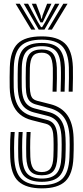

<svg xmlns="http://www.w3.org/2000/svg" viewBox="-20 -1004 448 1032"><path d="M204.8 8.5Q121.2 8.5 79.8 -28.6Q38.2 -65.8 35 -158Q34.2 -178.2 34.1 -203.4Q34 -228.5 34.9 -252.8Q35.8 -277 37.5 -294.5H59Q57.5 -277 56.5 -255.5Q55.5 -234 55.6 -209.5Q55.8 -185 56.5 -158.5Q59.5 -77 94.8 -43.1Q130 -9.2 204.8 -9.2Q280.5 -9.2 315.4 -43.6Q350.2 -78 353.2 -158.8Q354 -177.2 354.2 -193Q354.5 -208.8 354.6 -225.5Q354.8 -242.2 354 -263.8Q351.5 -334 324.5 -371.8Q297.5 -409.5 246.2 -423L173 -442.5Q155.8 -447 143.9 -456.9Q132 -466.8 125.8 -485.6Q119.5 -504.5 118.8 -535.8Q118 -559 118.2 -586Q118.5 -613 119 -641Q120.5 -693.8 140.5 -716Q160.5 -738.2 204.5 -738.2Q245.8 -738.2 264.5 -715.9Q283.2 -693.5 285.5 -640Q286.2 -618.8 285.8 -582.6Q285.2 -546.5 284.2 -511.2H262.5Q263.8 -546.5 264.1 -583Q264.5 -619.5 264 -638.5Q262.2 -686.2 247.8 -703.5Q233.2 -720.8 204.5 -720.8Q170.5 -720.8 156.1 -701.9Q141.8 -683 140.5 -639Q140 -609.2 139.9 -583Q139.8 -556.8 140.2 -536.5Q141 -510.8 145.1 -495.8Q149.2 -480.8 157.5 -473.2Q165.8 -465.8 178.5 -462.5L251.2 -444Q311.2 -428.8 342 -385Q372.8 -341.2 375.5 -264.8Q376.2 -246.5 376.2 -230.1Q376.2 -213.8 376 -196.4Q375.8 -179 374.8 -157.8Q371.2 -67.8 331 -29.6Q290.8 8.5 204.8 8.5ZM204.8 -26.8Q141.5 -26.8 111.2 -56.5Q81 -86.2 78.2 -159.5Q77.5 -182 77.5 -206.9Q77.5 -231.8 78.2 -254.8Q79 -277.8 80.2 -294.5H101.8Q100.5 -277.2 99.6 -256.5Q98.8 -235.8 98.9 -211.5Q99 -187.2 99.8 -159.2Q102 -97 126.6 -70.6Q151.2 -44.2 204.8 -44.2Q258.8 -44.2 283.2 -71Q307.8 -97.8 310 -159.5Q311 -180.2 311.2 -195.9Q311.5 -211.5 311.5 -227Q311.5 -242.5 310.8 -262Q309.5 -299 300.9 -323.1Q292.2 -347.2 276.1 -361.1Q260 -375 236.2 -381L162 -399.8Q135.5 -406.8 116.5 -422Q97.5 -437.2 87.1 -464.8Q76.8 -492.2 75.5 -534.5Q75 -551 75 -569.5Q75 -588 75.1 -606.8Q75.2 -625.5 75.8 -642Q78 -714.5 108.9 -743.9Q139.8 -773.2 204.5 -773.2Q268.5 -773.2 297.2 -742.8Q326 -712.2 328.8 -641.2Q329.5 -620 329 -582.9Q328.5 -545.8 327.2 -511.2H305.8Q307 -543.5 307.5 -580.6Q308 -617.8 307 -641.2Q304.8 -703 281 -729.4Q257.2 -755.8 204.5 -755.8Q151.8 -755.8 125.5 -731Q99.2 -706.2 97.2 -641.8Q96.8 -613.8 96.6 -586.5Q96.5 -559.2 97 -535Q98 -498.8 106.1 -475.5Q114.2 -452.2 129.6 -439.4Q145 -426.5 167.5 -420.8L241.2 -402Q285.5 -391 307.9 -357.9Q330.2 -324.8 332.2 -263Q333 -245 333.1 -229.9Q333.2 -214.8 332.9 -198.2Q332.5 -181.8 331.8 -159.5Q329 -89.2 300 -58Q271 -26.8 204.8 -26.8ZM204.8 -61.8Q162.5 -61.8 142.9 -84.2Q123.2 -106.8 121.2 -161Q120.8 -185.2 120.6 -208.6Q120.5 -232 121.2 -253.6Q122 -275.2 123 -294.5H144.5Q143.2 -272.5 142.6 -251.9Q142 -231.2 142.1 -209.2Q142.2 -187.2 143 -161.5Q144.5 -119.8 157.8 -99.5Q171 -79.2 204.8 -79.2Q236.8 -79.2 251.1 -98.4Q265.5 -117.5 267 -162.2Q267.8 -184 268 -199.4Q268.2 -214.8 268.1 -228.9Q268 -243 267.5 -260.5Q266.8 -288 261.9 -303.9Q257 -319.8 248.1 -327.8Q239.2 -335.8 226 -339L151.2 -358Q113.2 -367.5 87.1 -389.4Q61 -411.2 47.2 -446.8Q33.5 -482.2 32.2 -533Q31.5 -560.5 31.8 -588.4Q32 -616.2 32.8 -643.2Q35.5 -730.5 74.9 -769.5Q114.2 -808.5 204.5 -808.5Q288 -808.5 328.2 -771.1Q368.5 -733.8 371.8 -643Q372.5 -622.2 372.1 -583.4Q371.8 -544.5 370.5 -511.2H349Q350.2 -546.8 350.6 -583.8Q351 -620.8 350.2 -642Q347.2 -722.8 312.9 -756.8Q278.5 -790.8 204.5 -790.8Q126.8 -790.8 91.8 -756.8Q56.8 -722.8 54.2 -642.5Q53.5 -611 53.4 -585.1Q53.2 -559.2 53.8 -533.8Q55.2 -488 67 -456.6Q78.8 -425.2 101.2 -406.2Q123.8 -387.2 156.8 -379L231.2 -359.8Q249.2 -355.5 261.8 -344.9Q274.2 -334.2 281.1 -314.2Q288 -294.2 289 -261.2Q289.8 -242.8 289.8 -228.2Q289.8 -213.8 289.5 -198.5Q289.2 -183.2 288.5 -161.5Q286.2 -107.8 267.1 -84.8Q248 -61.8 204.8 -61.8ZM64 -983.8H86.5L170 -844.8H148ZM107.8 -983.8H131L182 -888.5L200.5 -858.2H206.5L224.8 -888.5L275.8 -983.8H299L219 -844.8H188ZM151 -983.8H174.2L197.8 -921.8L201.8 -903.8H205L209.2 -921.8L233.2 -983.8H256.5L221.8 -909.2L209.5 -883.5H197.5L185.2 -909.2ZM320.2 -983.8H343L258.8 -844.8H236.8Z"/></svg>

Font: Big Shoulders Inline Display Thin
Style: Bold
Weight: 700
Version: Version 2.002